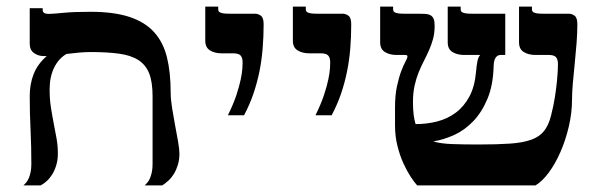

<svg xmlns="http://www.w3.org/2000/svg" viewBox="-20 -560 1826 580"><path d="M522 -96.2Q522 -77.1 517.3 -62Q512.7 -46.9 505.4 -34.9Q498 -22.9 488.8 -14.4Q479.5 -5.9 470.2 0H417Q421.4 -3.9 425.8 -9.3Q430.2 -14.6 433.3 -22.2Q436.5 -29.8 438.7 -40.3Q440.9 -50.8 440.9 -64.9V-269.5Q440.9 -312 430.7 -338.1Q420.4 -364.3 397.7 -378.7Q375 -393.1 339.4 -397.9Q303.7 -402.8 252.9 -402.8Q237.8 -402.8 218.8 -401.1Q199.7 -399.4 180.7 -397Q156.7 -382.8 143.3 -355.2Q129.9 -327.6 129.9 -289.6Q129.9 -260.7 133.8 -235.6Q137.7 -210.4 142.3 -187Q147 -163.6 150.9 -141.4Q154.8 -119.1 154.8 -96.2Q154.8 -77.1 150.1 -61.5Q145.5 -45.9 138.2 -33.9Q130.9 -22 121.6 -13.4Q112.3 -4.9 103 0H50.8Q55.2 -3.9 59.6 -9.3Q64 -14.6 67.1 -22.2Q70.3 -29.8 72.5 -40.3Q74.7 -50.8 74.7 -64.9Q74.7 -118.2 72.3 -167.7Q69.8 -217.3 69.8 -269.5Q69.8 -305.7 81.5 -335.9Q93.3 -366.2 121.1 -390.6H112.3Q95.2 -390.6 82.5 -399.9Q69.8 -409.2 69.8 -427.7V-535.2H108.9V-529.8Q108.9 -524.4 112.8 -521.2Q116.7 -518.1 128.9 -518.1Q138.7 -518.1 170.7 -521.2Q202.6 -524.4 252.9 -524.4Q323.7 -524.4 370.6 -509Q417.5 -493.7 445.3 -463.1Q473.1 -432.6 484.4 -386.7Q495.6 -340.8 495.6 -279.8Q495.6 -260.3 499.8 -234.1Q503.9 -208 508.8 -182.1Q513.7 -156.2 517.8 -133.1Q522 -109.9 522 -96.2Z M668.5 -211.9Q685.1 -245.6 694.1 -272.9Q703.1 -300.3 707.3 -320.6Q711.4 -340.8 712.2 -353.8Q712.9 -366.7 712.9 -371.1Q712.9 -385.7 706.8 -392.3Q700.7 -398.9 685.1 -398.9H649.4Q628.9 -398.9 614.5 -407.7Q600.1 -416.5 600.1 -437V-540H639.2V-531.7Q639.2 -528.8 640.4 -526.4Q641.6 -523.9 645.3 -522.2Q648.9 -520.5 655.5 -519.5Q662.1 -518.6 672.9 -518.6H750.5Q759.8 -518.6 768.1 -512.5Q776.4 -506.3 776.4 -486.8Q776.4 -449.2 773.4 -413.6Q770.5 -377.9 763.7 -344Q756.8 -310.1 745.6 -277.1Q734.4 -244.1 717.3 -211.9Z M933.1 -211.9Q949.7 -245.6 958.7 -272.9Q967.8 -300.3 971.9 -320.6Q976.1 -340.8 976.8 -353.8Q977.5 -366.7 977.5 -371.1Q977.5 -385.7 971.4 -392.3Q965.3 -398.9 949.7 -398.9H914.1Q893.6 -398.9 879.2 -407.7Q864.7 -416.5 864.7 -437V-540H903.8V-531.7Q903.8 -528.8 905 -526.4Q906.2 -523.9 909.9 -522.2Q913.6 -520.5 920.2 -519.5Q926.8 -518.6 937.5 -518.6H1015.1Q1024.4 -518.6 1032.7 -512.5Q1041 -506.3 1041 -486.8Q1041 -449.2 1038.1 -413.6Q1035.2 -377.9 1028.3 -344Q1021.5 -310.1 1010.3 -277.1Q999 -244.1 981.9 -211.9Z M1418 -342.8Q1419.4 -360.4 1422.1 -374.3Q1424.8 -388.2 1430.7 -394H1381.8Q1361.3 -394 1346.9 -402.8Q1332.5 -411.6 1332.5 -432.1V-540H1371.6V-531.7Q1371.6 -528.8 1372.8 -526.4Q1374 -523.9 1377.7 -522.2Q1381.3 -520.5 1387.9 -519.5Q1394.5 -518.6 1405.3 -518.6H1506.3V-394H1492.2Q1483.4 -394 1477.5 -386.2Q1471.7 -378.4 1471.2 -360.4Q1469.7 -302.7 1452.6 -261.7Q1435.5 -220.7 1409.4 -193.6Q1383.3 -166.5 1351.6 -152.1Q1319.8 -137.7 1288.6 -132.8Q1312 -126 1345.7 -124.8Q1379.4 -123.5 1425.3 -123.5Q1482.4 -123.5 1521 -126.2Q1559.6 -128.9 1584.7 -137.9Q1609.9 -147 1623.5 -164.3Q1637.2 -181.6 1644.5 -210.4Q1652.3 -240.7 1656.5 -268.1Q1660.6 -295.4 1662.6 -316.4Q1664.6 -337.4 1665 -350.6Q1665.5 -363.8 1665.5 -366.2Q1665.5 -380.9 1659.4 -387.5Q1653.3 -394 1637.7 -394H1597.2Q1576.7 -394 1562.3 -402.8Q1547.9 -411.6 1547.9 -432.1V-540H1586.9V-531.7Q1586.9 -528.8 1588.1 -526.4Q1589.4 -523.9 1593 -522.2Q1596.7 -520.5 1603.3 -519.5Q1609.9 -518.6 1620.6 -518.6H1698.2Q1707.5 -518.6 1715.8 -512.5Q1724.1 -506.3 1724.1 -486.8Q1724.1 -460.4 1721.7 -429.4Q1719.2 -398.4 1716.1 -367.4Q1712.9 -336.4 1710.4 -308.1Q1708 -279.8 1708 -259.3Q1708 -218.8 1698.2 -177.5Q1688.5 -136.2 1672.9 -100.6Q1657.2 -64.9 1637.5 -38.3Q1617.7 -11.7 1597.7 0H1240.2Q1231.9 -8.8 1220.7 -25.9Q1209.5 -43 1198.7 -66.4Q1188 -89.8 1180.7 -118.9Q1173.3 -147.9 1173.3 -180.7V-235.4Q1173.3 -272.5 1179.2 -299.6Q1185.1 -326.7 1192.1 -345.2Q1199.2 -363.8 1205.1 -374.5Q1210.9 -385.3 1210.9 -389.6Q1210.9 -394 1204.1 -394H1177.7Q1157.2 -394 1142.8 -402.8Q1128.4 -411.6 1128.4 -432.1V-540H1167.5V-531.7Q1167.5 -528.8 1168.7 -526.4Q1169.9 -523.9 1173.6 -522.2Q1177.2 -520.5 1183.8 -519.5Q1190.4 -518.6 1201.2 -518.6H1241.7Q1254.4 -518.6 1263.9 -518.1Q1273.4 -517.6 1280 -514.2Q1286.6 -510.7 1289.8 -503.4Q1293 -496.1 1293 -482.4Q1293 -460 1288.1 -442.1Q1283.2 -424.3 1275.9 -408Q1268.6 -391.6 1260.3 -375.5Q1252 -359.4 1244.6 -341.3Q1237.3 -323.2 1232.4 -301.3Q1227.5 -279.3 1227.5 -251.5Q1227.5 -210 1235.4 -185.1Q1269.5 -185.1 1300.8 -193.1Q1332 -201.2 1356.9 -219.7Q1381.8 -238.3 1397.9 -268.3Q1414.1 -298.3 1418 -342.8Z"/></svg>

Font: Arian AMU Serif
Style: Bold
Weight: 700
Designer: Ruben Hakobyan (Tarumian)
Foundry: Ruben Hakobyan (Tarumian)
Version: Version 1.002